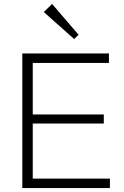

<svg xmlns="http://www.w3.org/2000/svg" viewBox="-20 -953 629 973"><path d="M93 0H537V-48H146V-327H506V-373H146V-634H532V-682H93ZM202 -892 356 -755 378 -777 244 -933Z"/></svg>

Font: MV Cash ExtraLight
Style: Regular
Weight: 200
Designer: Rodrigo Fuenzalida
Foundry: fragTYPE
Version: Version 1.100;Glyphs 3.1.2 (3151)